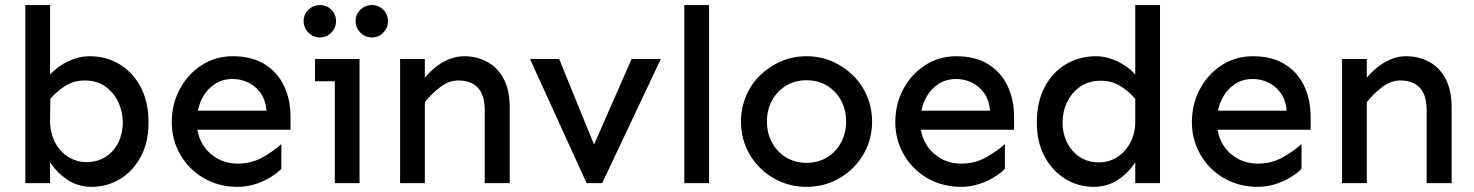

<svg xmlns="http://www.w3.org/2000/svg" viewBox="-20 -723 5818 758"><path d="M341.8 14.6Q286.1 14.6 244.1 -14.6Q202.1 -43.9 177.7 -83V0H80.1V-703.1H177.7V-428.7Q208 -461.9 250 -481.4Q292 -501 334 -501Q399.4 -501 452.1 -469.2Q504.9 -437.5 535.6 -378.9Q566.4 -320.3 566.4 -239.3Q566.4 -162.1 536.1 -105Q505.9 -47.9 454.6 -16.6Q403.3 14.6 341.8 14.6ZM321.3 -83Q365.2 -83 397.5 -104Q429.7 -125 447.3 -160.6Q464.8 -196.3 464.8 -239.3Q464.8 -282.2 446.8 -320.3Q428.7 -358.4 395.5 -381.8Q362.3 -405.3 314.5 -405.3Q273.4 -405.3 240.7 -385.7Q208 -366.2 178.7 -333L177.7 -248Q177.7 -199.2 196.8 -162.1Q215.8 -125 249 -104Q282.2 -83 321.3 -83Z M917 14.6Q862.3 14.6 814.9 -4.9Q767.6 -24.4 732.4 -59.6Q697.3 -94.7 677.7 -141.1Q658.2 -187.5 658.2 -241.2Q658.2 -311.5 689.5 -370.6Q720.7 -429.7 775.4 -465.3Q830.1 -501 899.4 -501Q973.6 -501 1024.4 -469.7Q1075.2 -438.5 1101.1 -384.3Q1127 -330.1 1127 -260.7V-210.9H749V-286.1H1032.2Q1028.3 -329.1 1008.3 -356.4Q988.3 -383.8 959.5 -397.5Q930.7 -411.1 898.4 -411.1Q855.5 -411.1 823.7 -388.2Q792 -365.2 774.4 -327.1Q756.8 -289.1 756.8 -241.2Q756.8 -196.3 776.9 -159.2Q796.9 -122.1 834 -99.6Q871.1 -77.1 918.9 -77.1Q972.7 -77.1 1017.1 -102.1Q1061.5 -127 1090.8 -154.3V-56.6Q1076.2 -41 1049.8 -24.4Q1023.4 -7.8 989.3 3.4Q955.1 14.6 917 14.6Z M1301.8 0V-490.2H1399.4V0ZM1223.6 -402.3V-490.2H1399.4V-402.3ZM1448.2 -575.2Q1421.9 -575.2 1402.8 -594.2Q1383.8 -613.3 1383.8 -639.6Q1383.8 -666 1402.8 -684.6Q1421.9 -703.1 1448.2 -703.1Q1474.6 -703.1 1493.2 -684.6Q1511.7 -666 1511.7 -639.6Q1511.7 -613.3 1493.2 -594.2Q1474.6 -575.2 1448.2 -575.2ZM1243.2 -575.2Q1216.8 -575.2 1197.8 -594.2Q1178.7 -613.3 1178.7 -639.6Q1178.7 -666 1197.8 -684.6Q1216.8 -703.1 1243.2 -703.1Q1269.5 -703.1 1288.1 -684.6Q1306.6 -666 1306.6 -639.6Q1306.6 -613.3 1288.1 -594.2Q1269.5 -575.2 1243.2 -575.2Z M1893.6 0V-288.1Q1893.6 -346.7 1867.2 -376Q1840.8 -405.3 1789.1 -405.3Q1752.9 -405.3 1718.3 -379.4Q1683.6 -353.5 1657.2 -319.3V-416Q1672.9 -435.5 1696.3 -455.1Q1719.7 -474.6 1749.5 -487.8Q1779.3 -501 1812.5 -501Q1862.3 -501 1903.3 -479Q1944.3 -457 1968.3 -412.1Q1992.2 -367.2 1992.2 -299.8V0ZM1559.6 0V-490.2H1657.2V0Z M2295.9 0 2072.3 -490.2H2187.5L2325.2 -152.3L2473.6 -490.2H2588.9L2357.4 0Z M2681.6 0V-703.1H2779.3V0Z M3164.1 14.6Q3109.4 14.6 3062.5 -5.4Q3015.6 -25.4 2980 -61Q2944.3 -96.7 2924.8 -143.1Q2905.3 -189.5 2905.3 -243.2Q2905.3 -295.9 2924.8 -342.8Q2944.3 -389.6 2980 -424.8Q3015.6 -460 3062.5 -480.5Q3109.4 -501 3164.1 -501Q3218.8 -501 3265.6 -480.5Q3312.5 -460 3348.1 -424.8Q3383.8 -389.6 3403.3 -342.8Q3422.9 -295.9 3422.9 -243.2Q3422.9 -189.5 3403.3 -143.1Q3383.8 -96.7 3348.1 -61Q3312.5 -25.4 3265.6 -5.4Q3218.8 14.6 3164.1 14.6ZM3164.1 -80.1Q3210 -80.1 3245.1 -101.6Q3280.3 -123 3300.3 -160.2Q3320.3 -197.3 3320.3 -243.2Q3320.3 -290 3300.3 -326.7Q3280.3 -363.3 3245.1 -384.8Q3210 -406.2 3164.1 -406.2Q3119.1 -406.2 3083.5 -384.8Q3047.9 -363.3 3027.8 -326.7Q3007.8 -290 3007.8 -243.2Q3007.8 -197.3 3027.8 -160.2Q3047.9 -123 3083.5 -101.6Q3119.1 -80.1 3164.1 -80.1Z M3773.4 14.6Q3718.8 14.6 3671.4 -4.9Q3624 -24.4 3588.9 -59.6Q3553.7 -94.7 3534.2 -141.1Q3514.6 -187.5 3514.6 -241.2Q3514.6 -311.5 3545.9 -370.6Q3577.1 -429.7 3631.8 -465.3Q3686.5 -501 3755.9 -501Q3830.1 -501 3880.9 -469.7Q3931.6 -438.5 3957.5 -384.3Q3983.4 -330.1 3983.4 -260.7V-210.9H3605.5V-286.1H3888.7Q3884.8 -329.1 3864.7 -356.4Q3844.7 -383.8 3815.9 -397.5Q3787.1 -411.1 3754.9 -411.1Q3711.9 -411.1 3680.2 -388.2Q3648.4 -365.2 3630.9 -327.1Q3613.3 -289.1 3613.3 -241.2Q3613.3 -196.3 3633.3 -159.2Q3653.3 -122.1 3690.4 -99.6Q3727.5 -77.1 3775.4 -77.1Q3829.1 -77.1 3873.5 -102.1Q3918 -127 3947.3 -154.3V-56.6Q3932.6 -41 3906.2 -24.4Q3879.9 -7.8 3845.7 3.4Q3811.5 14.6 3773.4 14.6Z M4297.9 14.6Q4237.3 14.6 4186 -16.6Q4134.8 -47.9 4104 -105Q4073.2 -162.1 4073.2 -239.3Q4073.2 -320.3 4104 -378.9Q4134.8 -437.5 4188 -469.2Q4241.2 -501 4306.6 -501Q4347.7 -501 4390.1 -481.4Q4432.6 -461.9 4461.9 -428.7V-703.1H4559.6V0H4461.9V-83Q4438.5 -43.9 4396 -14.6Q4353.5 14.6 4297.9 14.6ZM4318.4 -82Q4358.4 -82 4391.1 -103Q4423.8 -124 4443.4 -161.6Q4462.9 -199.2 4461.9 -248V-333Q4432.6 -366.2 4399.9 -385.3Q4367.2 -404.3 4325.2 -404.3Q4278.3 -404.3 4244.6 -380.9Q4210.9 -357.4 4192.9 -319.8Q4174.8 -282.2 4174.8 -239.3Q4174.8 -196.3 4192.9 -160.2Q4210.9 -124 4243.2 -103Q4275.4 -82 4318.4 -82Z M4944.3 14.6Q4889.6 14.6 4842.3 -4.9Q4794.9 -24.4 4759.8 -59.6Q4724.6 -94.7 4705.1 -141.1Q4685.5 -187.5 4685.5 -241.2Q4685.5 -311.5 4716.8 -370.6Q4748 -429.7 4802.7 -465.3Q4857.4 -501 4926.8 -501Q5001 -501 5051.8 -469.7Q5102.5 -438.5 5128.4 -384.3Q5154.3 -330.1 5154.3 -260.7V-210.9H4776.4V-286.1H5059.6Q5055.7 -329.1 5035.6 -356.4Q5015.6 -383.8 4986.8 -397.5Q4958 -411.1 4925.8 -411.1Q4882.8 -411.1 4851.1 -388.2Q4819.3 -365.2 4801.8 -327.1Q4784.2 -289.1 4784.2 -241.2Q4784.2 -196.3 4804.2 -159.2Q4824.2 -122.1 4861.3 -99.6Q4898.4 -77.1 4946.3 -77.1Q5000 -77.1 5044.4 -102.1Q5088.9 -127 5118.2 -154.3V-56.6Q5103.5 -41 5077.1 -24.4Q5050.8 -7.8 5016.6 3.4Q4982.4 14.6 4944.3 14.6Z M5612.3 0V-288.1Q5612.3 -346.7 5585.9 -376Q5559.6 -405.3 5507.8 -405.3Q5471.7 -405.3 5437 -379.4Q5402.3 -353.5 5376 -319.3V-416Q5391.6 -435.5 5415 -455.1Q5438.5 -474.6 5468.3 -487.8Q5498 -501 5531.2 -501Q5581.1 -501 5622.1 -479Q5663.1 -457 5687 -412.1Q5710.9 -367.2 5710.9 -299.8V0ZM5278.3 0V-490.2H5376V0Z"/></svg>

Font: Sen Medium
Style: Regular
Weight: 500
Designer: Kosal Sen, Philatype
Foundry: Philatype
Version: Version 2.000;gftools[0.9.31]